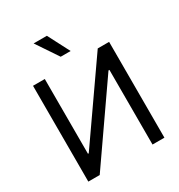

<svg xmlns="http://www.w3.org/2000/svg" viewBox="-214 -1083 1146 1227"><g transform="rotate(-30 359.0 -469.5)"><path d="M165 -707V-155.3H170.9L555.7 -707H639.6V0H551.8V-550.8H544.9L162.1 0H78.1V-707ZM216.8 -939.5H314.5L397.5 -779.3H324.2Z"/></g></svg>

Font: Pretendard Std
Style: Regular
Weight: 400
Designer: Base glyphs from Inter by Rasmus Andersson; Hangeul glyphs from Noto Sans CJK(Source Han Sans) by Jang Soo-young and Kan
Foundry: Kil Hyung-jin
Version: Version 1.309